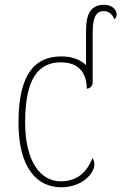

<svg xmlns="http://www.w3.org/2000/svg" viewBox="-20 -780 512 810"><path d="M238 10C328 10 378 -50 378 -85C378 -98 375 -106 370 -113C350 -62 313 -16 238 -15C152 -14 86 -97 86 -264C86 -456 147 -517 237 -517C315 -517 346 -469 346 -406C360 -407 371 -416 371 -434V-640C371 -704 383 -733 418 -733C441 -733 453 -719 463 -699C468 -704 472 -710 472 -719C472 -742 449 -760 420 -760C354 -760 343 -708 343 -645V-505C321 -527 286 -542 239 -542C133 -542 58 -476 58 -263C58 -70 137 10 238 10Z"/></svg>

Font: Noto Serif SemiCondensed Thin
Style: Regular
Weight: 100
Width: 4
Designer: Monotype Design Team
Foundry: Monotype Imaging Inc.
Version: Version 2.015